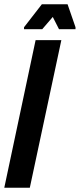

<svg xmlns="http://www.w3.org/2000/svg" viewBox="-34 -875 372 895"><path d="M-14 0 132 -688H252L105 0ZM78 -739V-748L161 -855H281L318 -748V-739H241L212 -796L163 -739Z"/></svg>

Font: Saira Ultra Condensed ExtraBold
Style: Italic
Weight: 800
Width: 1
Italic angle: -12°
Designer: Hector Gatti with collaboration of the Omnibus-Type team
Foundry: Omnibus-Type
Version: Version 1.001; ttfautohint (v1.8)